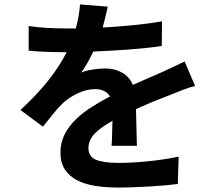

<svg xmlns="http://www.w3.org/2000/svg" viewBox="-20 -794 996 864"><path d="M482 -138Q484 -158 484.5 -188.5Q485 -219 486 -250Q433 -221 405.5 -192Q378 -163 378 -128Q378 -89 412 -75Q446 -61 515 -61Q576 -61 648.5 -68.5Q721 -76 784 -89L780 34Q756 37 724 40Q692 43 656 45Q620 47 582.5 48.5Q545 50 512 50Q457 50 409 42.5Q361 35 326.5 17Q292 -1 272 -31.5Q252 -62 252 -108Q252 -153 271.5 -190.5Q291 -228 323 -258.5Q355 -289 395 -314Q435 -339 475 -360Q464 -378 446.5 -385.5Q429 -393 409 -393Q369 -393 328.5 -373.5Q288 -354 261 -328Q239 -306 218.5 -280.5Q198 -255 173 -224L72 -299Q147 -368 197.5 -432Q248 -496 280 -559H269Q240 -559 194 -560.5Q148 -562 109 -566V-677Q145 -671 192.5 -668.5Q240 -666 275 -666H321Q330 -698 334.5 -726Q339 -754 340 -774L465 -764Q461 -747 455.5 -723Q450 -699 442 -670Q509 -674 577.5 -680.5Q646 -687 709 -698L708 -587Q640 -577 558 -571Q476 -565 400 -562Q388 -537 374 -512Q360 -487 345 -467Q364 -476 396.5 -481Q429 -486 452 -486Q496 -486 529 -467.5Q562 -449 578 -412Q615 -429 646 -442Q677 -455 706 -468Q734 -481 759.5 -493Q785 -505 811 -517L858 -407Q835 -402 802.5 -389.5Q770 -377 746 -367Q714 -355 675 -339Q636 -323 592 -303Q593 -263 594 -216.5Q595 -170 596 -138Z"/></svg>

Font: Kinto Sans
Style: Bold
Weight: 700
Designer: Authors: Ryoko NISHIZUKA  (kana & ideographs); Paul D. Hunt (Latin, Greek & Cyrillic); Wenlong ZHANG  (bopomofo); Sandol
Foundry: Adobe Systems Incorporated, ookami Inc.
Version: Version 0.001